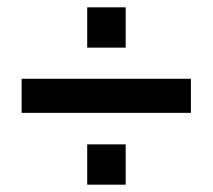

<svg xmlns="http://www.w3.org/2000/svg" viewBox="-20 -622 580 524"><path d="M39 -314H501V-407H39ZM218 -118H323V-228H218ZM218 -492H323V-602H218Z"/></svg>

Font: Aspekta 500
Style: Regular
Weight: 500
Designer: Ivo Dolenc
Version: Version 2.100